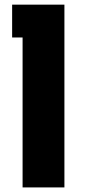

<svg xmlns="http://www.w3.org/2000/svg" viewBox="-20 -611 375 834"><path d="M78.1 -448.2H32.7V-590.8H259.8V203.1H78.1Z"/></svg>

Font: Heebo Black
Style: Regular
Weight: 900
Designer: Oded Ezer
Foundry: Meir Sadan
Version: Version 2.001; ttfautohint (v1.5.14-ce02) -l 8 -r 50 -G 200 